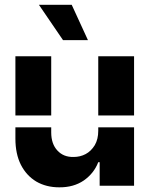

<svg xmlns="http://www.w3.org/2000/svg" viewBox="-20 -783 629 809"><path d="M229.5 6.3Q174.8 6.3 132.8 -18.1Q91.3 -43 67.9 -88.9Q44.9 -134.8 44.9 -198.7V-246.6H195.8V-225.1Q195.8 -176.8 221.7 -148.9Q247.6 -120.6 290 -121.6Q317.9 -121.6 340.8 -133.8Q363.8 -146 379.4 -171.4Q394 -196.3 394 -232.4V-246.6H544.9V-0.5H399.9V-99.6H394Q376 -52.7 333 -22.5Q290 6.8 229.5 6.3ZM44.9 -296.4V-545.9H195.8V-296.4ZM144 -762.7H282.2L350.6 -613.8H245.6ZM394 -296.4V-545.9H544.9V-296.4Z"/></svg>

Font: Inter Tight Stencil
Style: Bold
Weight: 700
Designer: Rasmus Andersson
Foundry: rsms
Version: Version 3.004;Glyphs 3.1.2 (3151)